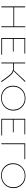

<svg xmlns="http://www.w3.org/2000/svg" viewBox="1570 -2074 509 3690"><g transform="rotate(90 1825.0 -229.5)"><path d="M486 -459H503V0H486V-232H121V0H104V-459H121V-247H486Z M727 -15H1031V0H711V-459H1011V-444H727V-237H971V-222H727Z M1475 -119 1561 0H1539L1459 -112Q1410 -180 1372.5 -204Q1335 -228 1271 -228H1199V0H1182V-459H1199V-243H1274Q1303 -243 1330 -238L1536 -459H1559L1345 -234Q1380 -223 1408.5 -197Q1437 -171 1475 -119Z M1862 5Q1760 5 1694 -60Q1628 -125 1628 -225Q1628 -328 1697 -396Q1766 -464 1870 -464Q1972 -464 2039 -398Q2106 -332 2106 -231Q2106 -129 2036.5 -62Q1967 5 1862 5ZM1863 -9Q1960 -9 2024.5 -71.5Q2089 -134 2089 -230Q2089 -325 2026.5 -387.5Q1964 -450 1869 -450Q1773 -450 1709 -386.5Q1645 -323 1645 -226Q1645 -132 1706.5 -70.5Q1768 -9 1863 -9Z M2280 -15H2584V0H2264V-459H2564V-444H2280V-237H2524V-222H2280Z M3040 -459V-444H2752V0H2735V-459Z M3352 5Q3250 5 3184 -60Q3118 -125 3118 -225Q3118 -328 3187 -396Q3256 -464 3360 -464Q3462 -464 3529 -398Q3596 -332 3596 -231Q3596 -129 3526.5 -62Q3457 5 3352 5ZM3353 -9Q3450 -9 3514.5 -71.5Q3579 -134 3579 -230Q3579 -325 3516.5 -387.5Q3454 -450 3359 -450Q3263 -450 3199 -386.5Q3135 -323 3135 -226Q3135 -132 3196.5 -70.5Q3258 -9 3353 -9Z"/></g></svg>

Font: EauTestSC Thin
Style: Regular
Weight: 250
Designer: Christian Thalmann (Catharsis Fonts)
Version: Version 0.001;PS 000.001;hotconv 1.0.88;makeotf.lib2.5.64775